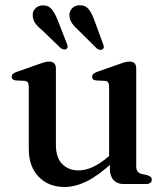

<svg xmlns="http://www.w3.org/2000/svg" viewBox="-20 -716 649 747"><path d="M407.5 -59V-91L404.5 -93.5V-379Q404.5 -390 400.8 -395.2Q397 -400.5 388 -401.5L354.5 -403Q345.5 -404 342 -407.8Q338.5 -411.5 338.5 -417Q338.5 -424 342.8 -428.2Q347 -432.5 358 -436.5L440.5 -465.5Q456.5 -471.5 466.5 -474Q476.5 -476.5 484.5 -476.5Q497.5 -476.5 503.8 -469.5Q510 -462.5 510 -450V-69.5Q510 -56 515.2 -49Q520.5 -42 530.5 -39.5L552.5 -34.5Q562 -32 566.2 -27.8Q570.5 -23.5 570.5 -16.5Q570.5 -9 564.8 -4.5Q559 0 547.5 0H460Q436 0 421.8 -15.5Q407.5 -31 407.5 -59ZM92 -136.5V-379Q92 -390 88.2 -395.2Q84.5 -400.5 75.5 -401.5L41.5 -403Q33 -404 29.2 -407.8Q25.5 -411.5 25.5 -417Q25.5 -424 29.8 -428.2Q34 -432.5 45.5 -436.5L128 -465.5Q144.5 -471.5 154.2 -474Q164 -476.5 171 -476.5Q184.5 -476.5 191 -469.5Q197.5 -462.5 197.5 -450V-152.5Q197.5 -102.5 222 -77.8Q246.5 -53 286.5 -53Q311.5 -53 340 -65.8Q368.5 -78.5 401.5 -106.5L423 -125L443 -105L421 -86Q361.5 -32 316.8 -10.2Q272 11.5 231.5 11.5Q168.5 11.5 130.2 -28.5Q92 -68.5 92 -136.5ZM204.5 -637.5 240 -546.5Q243 -540 243.2 -534.8Q243.5 -529.5 239 -526Q235 -522.5 228.8 -523.5Q222.5 -524.5 217 -528L146.5 -596Q129 -610 118.8 -623.5Q108.5 -637 107.5 -654Q105.5 -670 116.5 -682.2Q127.5 -694.5 146 -695Q168 -696 181 -680.2Q194 -664.5 204.5 -637.5ZM347.5 -636 381 -545Q384 -538.5 384 -533.2Q384 -528 379.5 -524.5Q375 -521 368.8 -522.2Q362.5 -523.5 357 -527L287 -596.5Q270.5 -611 260.8 -624.8Q251 -638.5 250 -655.5Q249.5 -671.5 260.5 -683.5Q271.5 -695.5 290 -695.5Q312.5 -696 325.2 -679.8Q338 -663.5 347.5 -636Z"/></svg>

Font: Fraunces 10pt
Style: Regular
Weight: 400
Version: Version 1.000;[b76b70a41]